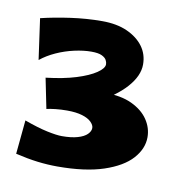

<svg xmlns="http://www.w3.org/2000/svg" viewBox="-52 -879 439 463"><g transform="rotate(10 167.5 -648.0)"><path d="M67 -598 52 -672Q95 -677 125.5 -686.5Q156 -696 173 -707.5Q190 -719 190 -729Q190 -734 187 -739.5Q184 -745 175.5 -749Q167 -753 150 -753Q131 -753 108.5 -748Q86 -743 65 -733.5Q44 -724 28 -711L14 -811Q47 -819 86 -824.5Q125 -830 163 -830Q199 -830 224.5 -818.5Q250 -807 264 -788Q278 -769 278 -744Q278 -716 252.5 -687.5Q227 -659 180 -635Q133 -611 67 -598ZM117 -466Q93 -466 68.5 -469Q44 -472 14 -479L22 -562Q55 -550 78.5 -545Q102 -540 115 -540Q138 -540 153.5 -544.5Q169 -549 176.5 -556.5Q184 -564 184 -572Q184 -579 176.5 -586.5Q169 -594 154 -598.5Q139 -603 117 -603Q102 -603 88.5 -601.5Q75 -600 67 -598L122 -652Q143 -656 162.5 -658.5Q182 -661 199 -661Q239 -661 265.5 -648.5Q292 -636 305.5 -616Q319 -596 319 -573Q319 -545 297 -520.5Q275 -496 230 -481Q185 -466 117 -466Z"/></g></svg>

Font: Marhey Light
Style: Regular
Weight: 300
Designer: Nur Syamsi & Bustanul Arifin
Foundry: Namelatype
Version: Version 1.000